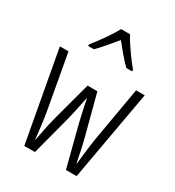

<svg xmlns="http://www.w3.org/2000/svg" viewBox="-183 -874 896 982"><g transform="rotate(30 265.0 -382.5)"><path d="M139 -615V-606H173C203 -635 239 -680 269 -716C299 -679 333 -636 365 -606H399V-615C368 -652 318 -720 295 -765H242C220 -722 172 -656 139 -615ZM112 0H175L237 -236C247 -280 258 -326 266 -370H268C276 -326 287 -282 297 -237L358 0H421L516 -532H465L409 -209C400 -151 395 -100 390 -56H388C381 -92 369 -153 356 -201L296 -429H238L177 -202C164 -153 152 -90 146 -57H144C139 -99 134 -152 124 -210L66 -532H15Z"/></g></svg>

Font: Noto Sans Mono Condensed Light
Style: Regular
Weight: 300
Width: 3
Designer: Monotype Design Team
Foundry: Monotype Imaging Inc.
Version: Version 2.014